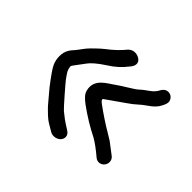

<svg xmlns="http://www.w3.org/2000/svg" viewBox="-108 -564 701 701"><g transform="rotate(45 242.5 -213.5)"><path d="M402.3 -322.9C418.5 -333.8 430.6 -345.7 437.4 -359.5C443 -370.7 447.9 -379.7 445.3 -390.4C441.7 -404.8 426.7 -414.5 411.7 -410C404.9 -408 399 -403.1 395 -396.4L394.8 -396L394.5 -395.6C388.5 -383.4 379.7 -373.4 367.8 -365.2C354 -355.7 343.2 -347.3 335.1 -339.5C321.9 -328 282.1 -306.2 263.6 -292.3C240.6 -275 190.6 -254.2 205 -202.2C208.6 -189 220.3 -177.4 237.2 -164.7C272.6 -138.7 308.6 -117.2 342.7 -100.1C359.3 -90.8 379.5 -76.1 403.7 -55.4C417.8 -43.9 434.5 -50 442.3 -60.1C450 -70 451.8 -86.7 439.1 -98.3L438.7 -98.6L393.9 -132.7L393.6 -133C384.7 -138.8 375.3 -144.5 365.4 -150.2C343.7 -162.5 301 -190.9 277.5 -208.6C265.6 -217.5 266.8 -221.1 268.4 -223.8C312.7 -254.5 337.8 -272.7 340.7 -274.6C370.5 -294.5 374.1 -303.8 402.3 -322.9ZM253.4 -376.7C265.3 -389.1 272.6 -409 252.1 -421.1C236.6 -430.2 217 -428.6 205.1 -415.4C188.2 -395.7 175.8 -381.9 141.1 -355.2C126.4 -343.3 118.2 -334.2 105.9 -322.6C92.3 -309.7 79.3 -288.6 69.7 -277.8C58.5 -265.4 45 -250.6 45 -222.3C45 -208.8 47.7 -195.9 53.1 -184.1C58.9 -171.5 74.4 -149.7 100.6 -115.4L100.8 -115.1L101.1 -114.8C116.6 -96.9 127.9 -83.4 134.9 -74.7C148.4 -57.9 157.9 -50.2 170.2 -38C188.6 -21.6 190.6 -23 217.5 -6.2C233.8 4.9 254.1 -1.5 263.3 -11.3C272.6 -21.4 274.8 -39.1 257.4 -50C220.6 -73 222.4 -73 198.2 -92C191 -97.7 129 -169.1 123.2 -177.2C110.2 -195.5 100.7 -205.3 100 -225.8C100.6 -227.1 105.2 -234.3 112.3 -243.2C117.8 -250.2 125.3 -260.1 134.7 -273.3C142.7 -284.3 160.3 -300.8 191.7 -321C216.4 -336.4 236.7 -354.6 253.4 -376.7Z"/></g></svg>

Font: MewTooHand
Style: BdWide
Weight: 400
Designer: Mew Too, Robert Jablonski
Version: Version 0.77